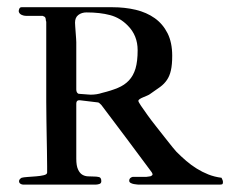

<svg xmlns="http://www.w3.org/2000/svg" viewBox="-20 -501 625 521"><path d="M183.6 -439.5Q183.6 -437.5 184.1 -429.7Q184.6 -421.9 185.3 -413.1Q186 -404.3 186.5 -396.5Q187 -388.7 187 -386.7V-258.3Q187 -249.5 192.9 -246.6Q193.8 -246.6 198.2 -246.1Q202.6 -245.6 207.8 -245.4Q212.9 -245.1 218 -244.6Q223.1 -244.1 226.1 -244.1Q242.7 -244.1 257.3 -249Q281.7 -254.9 299.8 -262.5Q317.9 -270 329.8 -282.7Q341.8 -295.4 347.7 -314.9Q353.5 -334.5 353.5 -364.7Q353.5 -404.8 326.7 -431.6Q306.2 -452.6 278.8 -460Q251.5 -467.3 214.8 -467.3Q201.7 -467.3 192.6 -460.4Q183.6 -453.6 183.6 -439.5ZM330.6 -10.7Q330.6 -18.6 339.8 -21H376.5Q380.9 -22 385.3 -22.2Q389.6 -22.5 391.6 -24.4Q394 -25.9 394 -27.8Q394 -29.8 391.6 -33.7Q357.9 -79.1 324 -124.5Q290 -169.9 254.9 -216.3Q252.9 -218.3 250.2 -220.7Q247.6 -223.1 245.6 -223.1L196.3 -229H194.8Q187 -229 187 -219.7V-70.3Q187 -51.3 191.7 -41.3Q196.3 -31.2 203.1 -27.1Q210 -22.9 218.5 -22.5Q227.1 -22 234.4 -22Q242.7 -22 248.8 -20.5Q254.9 -19 254.9 -9.3Q254.9 -3.4 249.5 -1.7Q244.1 0 238.8 0H43.5Q39.1 0 35.4 -2.4Q31.7 -4.9 31.7 -9.3Q31.7 -14.6 38.6 -18.6Q43.5 -20 54.9 -20.8Q66.4 -21.5 78.1 -22.5Q89.8 -23.4 98.9 -25.6Q107.9 -27.8 107.9 -32.7V-49.8Q107.9 -72.8 107.4 -91.8Q106.9 -110.8 106.7 -130.6Q106.4 -150.4 106 -172.9Q105.5 -195.3 105.5 -224.6V-379.9V-441.9Q104.5 -443.8 104.2 -448Q104 -452.1 102.1 -454.6Q101.1 -455.6 99.9 -456.1Q98.6 -456.5 97.7 -457Q96.2 -457.5 95.7 -458H50.3Q44.9 -458 39.3 -460.4Q33.7 -462.9 31.7 -467.3Q31.2 -467.8 31.2 -468.8Q30.8 -469.2 30.8 -470.7Q30.8 -473.6 32.5 -477.5Q34.2 -481.4 38.6 -481.4H285.2Q318.8 -481.4 348.4 -474.4Q377.9 -467.3 399.9 -451.7Q421.9 -436 434.6 -410.9Q447.3 -385.7 447.3 -349.6Q447.3 -325.7 443.8 -310.3Q440.4 -294.9 433.1 -284.2Q425.8 -273.4 414.6 -265.1Q403.3 -256.8 388.2 -246.6Q385.3 -244.1 379.6 -241.7Q374 -239.3 368.7 -237.1Q363.3 -234.9 359.4 -232.4Q355.5 -230 355.5 -227.1Q355.5 -224.6 362.5 -214.1Q369.6 -203.6 380.1 -189Q390.6 -174.3 403.6 -158Q416.5 -141.6 428 -127Q439.5 -112.3 448 -101.8Q456.5 -91.3 459 -88.9Q472.2 -75.7 485.6 -64.2Q499 -52.7 513.9 -43.5Q528.8 -34.2 545.4 -27.6Q562 -21 581.1 -18.6Q585 -11.7 585 -6.8Q585 -2.4 583.3 -1.2Q581.5 0 574.7 0H388.2H359.4Q357.9 0 353.3 -0.2Q348.6 -0.5 343.5 -1.5Q338.4 -2.4 334.5 -4.6Q330.6 -6.8 330.6 -10.7Z"/></svg>

Font: IM FELL French Canon SC
Style: Regular
Weight: 400
Designer: Igino Marini
Foundry: Igino Marini
Version: 3.00